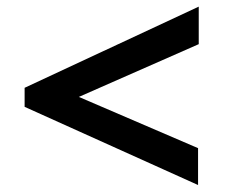

<svg xmlns="http://www.w3.org/2000/svg" viewBox="-20 -564 731 567"><path d="M564.9 -126.5 212.9 -277.8 566.9 -433.6V-544.4L52.7 -304.7V-248.5L564.9 -17.6Z"/></svg>

Font: Ride
Style: Bold
Weight: 700
Version: Version 3.000